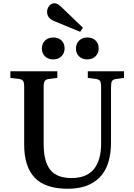

<svg xmlns="http://www.w3.org/2000/svg" viewBox="-20 -1149 826 1183"><path d="M398 14Q258 14 193.5 -54.5Q129 -123 129 -257V-615Q129 -640 122.5 -650Q116 -660 95 -663L44 -669V-710H333V-669L279 -662Q262 -660 255.5 -649.5Q249 -639 249 -612V-261Q249 -155 289 -103.5Q329 -52 421 -52Q513 -52 558 -106.5Q603 -161 603 -265V-615Q603 -640 596.5 -650Q590 -660 569 -663L521 -669V-710H744V-669L695 -662Q676 -660 670 -649.5Q664 -639 664 -611V-273Q664 -128 595 -57Q526 14 398 14ZM474 -953 314 -1019Q270 -1037 270 -1076Q270 -1095 282.5 -1112Q295 -1129 317 -1129Q334 -1129 359 -1105L491 -978ZM518 -783Q487 -783 467.5 -801.5Q448 -820 448 -850Q448 -880 467.5 -899Q487 -918 518 -918Q550 -918 569 -899.5Q588 -881 588 -851Q588 -821 568.5 -802Q549 -783 518 -783ZM308 -783Q277 -783 257.5 -801.5Q238 -820 238 -850Q238 -880 257.5 -899Q277 -918 308 -918Q340 -918 359 -899.5Q378 -881 378 -851Q378 -821 358.5 -802Q339 -783 308 -783Z"/></svg>

Font: Literata 36pt Medium
Style: Regular
Weight: 500
Designer: Latin by Veronika Burian and Jose Scaglione. Greek by Irene Vlachou. Cyrillic by Vera Evstafieva.
Foundry: TypeTogether
Version: Version 3.002